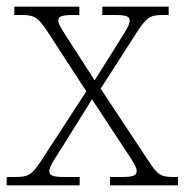

<svg xmlns="http://www.w3.org/2000/svg" viewBox="-21 -556 554 576"><path d="M-1 0H218V-25H173C134 -25 127 -31 127 -42C127 -55 140 -75 157 -101L255 -258L357 -103C379 -71 389 -54 389 -43C389 -31 382 -25 344 -25H309V0H513V-25H499C461 -25 451 -32 424 -74L281 -290L390 -460C420 -505 429 -511 470 -511H485V-536H286V-511H324C360 -511 368 -506 368 -494C368 -482 356 -463 339 -436L263 -315L183 -439C166 -466 154 -483 154 -494C154 -505 160 -511 199 -511H217V-536H22V-511H44C84 -511 93 -503 121 -462L238 -282L104 -76C75 -32 66 -25 23 -25H-1Z"/></svg>

Font: Noto Serif Georgian ExtraLight
Style: Regular
Weight: 200
Designer: Monotype Design Team, Akaki Razmadze
Foundry: Google LLC
Version: Version 2.003